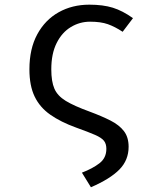

<svg xmlns="http://www.w3.org/2000/svg" viewBox="-20 -571 655 810"><path d="M356.9 -551.3Q414.4 -551.3 455.9 -538.5Q497.4 -525.6 541 -494.4L497.4 -436.9Q464.6 -458.5 434.9 -469Q405.1 -479.5 360 -479.5Q316.4 -479.5 279 -456.9Q241.5 -434.4 219 -389.5Q196.4 -344.6 196.4 -278.5Q196.4 -227.2 209.5 -196.9Q222.6 -166.7 257.4 -145.4Q292.3 -124.1 358.5 -100Q409.7 -81 446.4 -62.3Q483.1 -43.6 502.8 -17.9Q522.6 7.7 522.6 48.2Q522.6 104.6 483.8 144.1Q445.1 183.6 363.6 219L325.6 157.4Q370.8 140 399.7 117.7Q428.7 95.4 428.7 56.9Q428.7 35.9 418.7 23.1Q408.7 10.3 381.3 -1.8Q353.8 -13.8 301 -32.8Q235.9 -56.4 192.1 -87.2Q148.2 -117.9 126.2 -163.6Q104.1 -209.2 104.1 -278.5Q104.1 -365.1 137.2 -426.2Q170.3 -487.2 227.4 -519.2Q284.6 -551.3 356.9 -551.3Z"/></svg>

Font: FiraCode Nerd Font
Style: Regular
Weight: 400
Designer: Carrois Corporate, Edenspiekermann AG, Nikita Prokopov
Foundry: Carrois Corporate, Edenspiekermann AG, Nikita Prokopov
Version: Version 6.002;Nerd Fonts 2.1.0